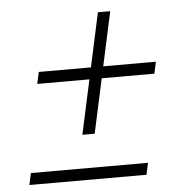

<svg xmlns="http://www.w3.org/2000/svg" viewBox="-46 -633 652 668"><g transform="rotate(-5 280.0 -299.0)"><path d="M320 -588H363L272 -168H229ZM506 -399 497 -358H88L97 -399ZM448 -51 439 -10H30L39 -51Z"/></g></svg>

Font: Roboto Serif Thin
Style: Italic
Weight: 250
Italic angle: -10°
Version: Version 1.007